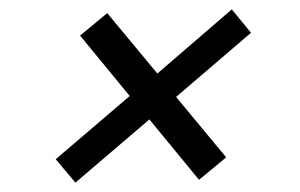

<svg xmlns="http://www.w3.org/2000/svg" viewBox="-20 -496 640 410"><path d="M141 -106 99 -156 257 -291 151 -420 209 -468 316 -339 475 -476 516 -426 356 -289 463 -160 405 -112 299 -241Z"/></svg>

Font: Rethink Sans
Style: Italic
Weight: 400
Italic angle: -10°
Designer: The Rethink Sans project authors (Hans Thiessen). DM Sans designed by Colophon Foundry.
Foundry: Rethink Communications LLC
Version: Version 1.001